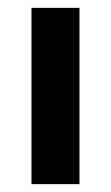

<svg xmlns="http://www.w3.org/2000/svg" viewBox="-20 -468 282 488"><path d="M60 0V-448H182V0Z"/></svg>

Font: Goldman
Style: Regular
Weight: 400
Designer: Jaikishan Patel
Version: Version 1.000; ttfautohint (v1.8.3)